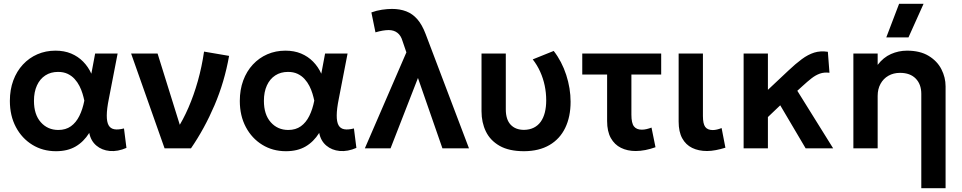

<svg xmlns="http://www.w3.org/2000/svg" viewBox="-20 -782 5072 1012"><path d="M275 15Q205.5 15 150.5 -18.8Q95.5 -52.5 63.8 -112.2Q32 -172 32 -250Q32 -309 50 -357.8Q68 -406.5 100.8 -441.8Q133.5 -477 177.2 -496Q221 -515 272.5 -515Q318.5 -515 355 -499.8Q391.5 -484.5 418.2 -457.2Q445 -430 461.5 -393.5L481.5 -500H600L553.5 -260Q543 -208 542.8 -174Q542.5 -140 552.2 -122.2Q562 -104.5 582.2 -100.8Q602.5 -97 633.5 -105L646.5 -2.5Q600.5 17.5 558.8 13.8Q517 10 487.8 -14.8Q458.5 -39.5 450.5 -81.5Q421 -34.5 378.5 -9.8Q336 15 275 15ZM287.5 -97Q326.5 -97 353.8 -116.5Q381 -136 398.2 -170.8Q415.5 -205.5 424.5 -251.5Q421 -268.5 415 -288.5Q409 -308.5 398.8 -328.8Q388.5 -349 373.2 -365.8Q358 -382.5 336.5 -392.8Q315 -403 286 -403Q247.5 -403 219 -384.5Q190.5 -366 174.8 -331.8Q159 -297.5 159 -250.5Q159 -178.5 195 -137.8Q231 -97 287.5 -97Z M847.5 0 671 -500H810.5L943.5 -73.5L912.5 -100Q945 -149.5 973.2 -214.5Q1001.5 -279.5 1022.8 -355Q1044 -430.5 1055.5 -510L1187.5 -487.5Q1163.5 -351 1110.8 -227.5Q1058 -104 986.5 0Z M1487 15Q1417.5 15 1362.5 -18.8Q1307.5 -52.5 1275.8 -112.2Q1244 -172 1244 -250Q1244 -309 1262 -357.8Q1280 -406.5 1312.8 -441.8Q1345.5 -477 1389.2 -496Q1433 -515 1484.5 -515Q1530.5 -515 1567 -499.8Q1603.5 -484.5 1630.2 -457.2Q1657 -430 1673.5 -393.5L1693.5 -500H1812L1765.5 -260Q1755 -208 1754.8 -174Q1754.5 -140 1764.2 -122.2Q1774 -104.5 1794.2 -100.8Q1814.5 -97 1845.5 -105L1858.5 -2.5Q1812.5 17.5 1770.8 13.8Q1729 10 1699.8 -14.8Q1670.5 -39.5 1662.5 -81.5Q1633 -34.5 1590.5 -9.8Q1548 15 1487 15ZM1499.5 -97Q1538.5 -97 1565.8 -116.5Q1593 -136 1610.2 -170.8Q1627.5 -205.5 1636.5 -251.5Q1633 -268.5 1627 -288.5Q1621 -308.5 1610.8 -328.8Q1600.5 -349 1585.2 -365.8Q1570 -382.5 1548.5 -392.8Q1527 -403 1498 -403Q1459.5 -403 1431 -384.5Q1402.5 -366 1386.8 -331.8Q1371 -297.5 1371 -250.5Q1371 -178.5 1407 -137.8Q1443 -97 1499.5 -97Z M1903 0 2122 -506 2101 -567.5Q2093 -595 2074.5 -609.2Q2056 -623.5 2028.5 -623.5Q2014.5 -623.5 1996.8 -620.5Q1979 -617.5 1959 -611.5L1937.5 -716.5Q1964.5 -726.5 1993.5 -730.8Q2022.5 -735 2046 -735Q2088 -735 2121.2 -722.2Q2154.5 -709.5 2179.8 -680.5Q2205 -651.5 2223.5 -602.5L2452 0H2312L2183 -371L2038.5 0Z M2742.5 15Q2663 15 2613.5 -13.2Q2564 -41.5 2541 -89Q2518 -136.5 2518 -195.5V-500H2646V-205.5Q2646 -152 2671.5 -124.8Q2697 -97.5 2742.5 -97.5Q2771.5 -98 2793.5 -109Q2815.5 -120 2830 -140.2Q2844.5 -160.5 2851.8 -189.2Q2859 -218 2859 -253Q2859 -293 2851 -331Q2843 -369 2827.2 -404Q2811.5 -439 2788 -469L2898.5 -513.5Q2941.5 -458 2964.5 -387Q2987.5 -316 2987.5 -245.5Q2987.5 -166.5 2959.2 -108Q2931 -49.5 2876.2 -17.5Q2821.5 14.5 2742.5 15Z M3330.5 14Q3287 14 3253 -2.8Q3219 -19.5 3199.5 -54.5Q3180 -89.5 3180 -144V-389H3049V-500H3465V-389H3308V-177.5Q3308 -133 3321.5 -115.8Q3335 -98.5 3363 -98.5Q3375 -98.5 3387.8 -101.5Q3400.5 -104.5 3414 -109.5L3435 -6Q3408.5 3.5 3382 8.8Q3355.5 14 3330.5 14Z M3706.5 14Q3662 14 3628.2 -2.5Q3594.5 -19 3575.8 -53.2Q3557 -87.5 3557 -141V-500H3685V-170.5Q3685 -129.5 3697.2 -113Q3709.5 -96.5 3737 -96.5Q3747 -96.5 3758.8 -99.2Q3770.5 -102 3783.5 -107L3803.5 -3.5Q3778 4.5 3753.2 9.2Q3728.5 14 3706.5 14Z M3899.5 0V-500H4027.5V-308.5L4135.5 -410Q4173.5 -446 4206.2 -470.2Q4239 -494.5 4271.8 -504.8Q4304.5 -515 4343.5 -509L4352 -398.5Q4324 -402 4301.5 -394Q4279 -386 4257.2 -369Q4235.5 -352 4210 -328.5L4182.5 -303.5L4371.5 0H4226.5L4092.5 -227L4027.5 -165V0Z M4836 210V-287Q4836 -338 4806.5 -368Q4777 -398 4724 -398Q4689.5 -398 4662.8 -382.8Q4636 -367.5 4621 -340Q4606 -312.5 4606 -276.5V0H4478V-500H4606V-440Q4636 -479.5 4676.2 -497.2Q4716.5 -515 4760.5 -515Q4829.5 -515 4874.8 -487.5Q4920 -460 4942 -417Q4964 -374 4964 -327V210ZM4651.5 -585 4719 -762H4848L4768.5 -585Z"/></svg>

Font: Geologica Cursive Medium
Style: Regular
Weight: 500
Designer: Sindre Bremnes, Frode Helland
Foundry: Monokrom Skriftforlag AS
Version: Version 1.010;gftools[0.9.28]